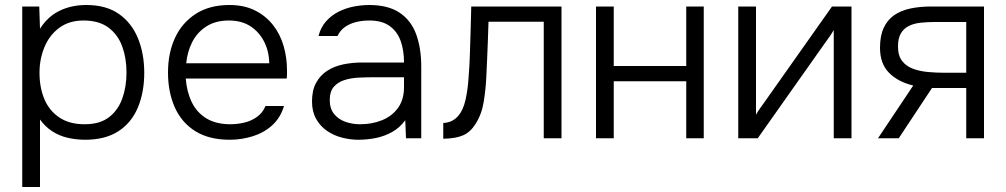

<svg xmlns="http://www.w3.org/2000/svg" viewBox="-20 -553 4025 768"><path d="M69 195V-527H137L140 -438Q171 -487 218.5 -510Q266 -533 325 -533Q405 -533 456 -497Q507 -461 532 -399.5Q557 -338 557 -262Q557 -184 531.5 -123Q506 -62 453.5 -28Q401 6 321 6Q284 6 250 -2Q216 -10 188 -28.5Q160 -47 140 -75V195ZM318 -56Q380 -56 416.5 -84.5Q453 -113 469.5 -160Q486 -207 486 -263Q486 -320 469 -367Q452 -414 414 -442.5Q376 -471 314 -471Q257 -471 217.5 -442Q178 -413 158 -365Q138 -317 138 -262Q138 -203 157.5 -156.5Q177 -110 217.5 -83Q258 -56 318 -56Z M899 6Q816 6 761 -28.5Q706 -63 679 -124Q652 -185 652 -263Q652 -341 680 -401.5Q708 -462 763 -497.5Q818 -533 898 -533Q956 -533 999.5 -511.5Q1043 -490 1072 -453Q1101 -416 1114.5 -369Q1128 -322 1128 -272Q1128 -263 1128 -255Q1128 -247 1127 -239H723Q727 -186 747 -144.5Q767 -103 805.5 -79.5Q844 -56 902 -56Q929 -56 957 -62.5Q985 -69 1008 -85.5Q1031 -102 1042 -129H1116Q1102 -82 1069 -52Q1036 -22 991 -8Q946 6 899 6ZM725 -300H1057Q1056 -349 1036 -387.5Q1016 -426 981 -448.5Q946 -471 895 -471Q842 -471 805 -447Q768 -423 748.5 -384Q729 -345 725 -300Z M1413 6Q1381 6 1348 -2.5Q1315 -11 1288 -29.5Q1261 -48 1244.5 -77.5Q1228 -107 1228 -147Q1228 -192 1244.5 -222Q1261 -252 1289 -270Q1317 -288 1353 -295.5Q1389 -303 1429 -303H1596Q1596 -352 1582.5 -389.5Q1569 -427 1538.5 -449Q1508 -471 1457 -471Q1430 -471 1405 -465Q1380 -459 1360.5 -445.5Q1341 -432 1330 -409H1254Q1263 -444 1284.5 -468Q1306 -492 1335 -506.5Q1364 -521 1396 -527Q1428 -533 1457 -533Q1532 -533 1578 -502.5Q1624 -472 1644.5 -416.5Q1665 -361 1665 -286V0H1604L1601 -72Q1579 -42 1548.5 -25Q1518 -8 1483.5 -1Q1449 6 1413 6ZM1420 -56Q1469 -56 1509 -72.5Q1549 -89 1572.5 -122Q1596 -155 1596 -204V-244H1478Q1447 -244 1415 -242.5Q1383 -241 1357 -232.5Q1331 -224 1315 -205.5Q1299 -187 1299 -153Q1299 -119 1316 -97.5Q1333 -76 1361 -66Q1389 -56 1420 -56Z M1753 2V-61Q1773 -62 1788.5 -70Q1804 -78 1815 -92Q1833 -114 1842 -153.5Q1851 -193 1854 -239Q1858 -286 1859.5 -334.5Q1861 -383 1862.5 -431.5Q1864 -480 1865 -527H2226V0H2155V-466H1934Q1933 -428 1931.5 -390.5Q1930 -353 1928.5 -316Q1927 -279 1925 -241Q1923 -197 1915 -146.5Q1907 -96 1882 -57Q1862 -25 1833 -12Q1804 1 1753 2Z M2364 0V-527H2435V-289H2725V-527H2795V0H2725V-228H2435V0Z M2933 0V-527H3004V-94Q3011 -107 3021.5 -121.5Q3032 -136 3039 -146L3308 -527H3386V0H3315V-433Q3307 -419 3298 -406Q3289 -393 3280 -381L3011 0Z M3492 0 3633 -211Q3573 -225 3536.5 -261.5Q3500 -298 3500 -362Q3500 -410 3515 -442Q3530 -474 3557 -492.5Q3584 -511 3621.5 -519Q3659 -527 3705 -527H3916V0H3845V-201H3708L3575 0ZM3757 -262H3845V-465H3719Q3688 -465 3661.5 -462Q3635 -459 3615 -449Q3595 -439 3583.5 -419.5Q3572 -400 3572 -367Q3572 -330 3588.5 -309Q3605 -288 3632 -278Q3659 -268 3692 -265Q3725 -262 3757 -262Z"/></svg>

Font: Onest Light
Style: Regular
Weight: 300
Designer: Dmitri Voloshin, Andrey Kudryavtsev
Foundry: Dmitri Voloshin, Andrey Kudryavtsev
Version: Version 1.000;gftools[0.9.33]